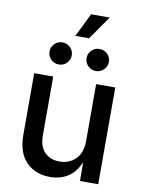

<svg xmlns="http://www.w3.org/2000/svg" viewBox="-99 -991 801 1067"><g transform="rotate(10 301.0 -458.0)"><path d="M258.3 6.8Q174.8 6.8 123.5 -45.7Q72.3 -98.1 72.3 -199.2V-545.9H179.7V-212.4Q179.7 -153.3 210.7 -120.1Q241.7 -86.9 294.9 -86.9Q349.6 -86.9 385.7 -122.3Q421.9 -157.7 421.9 -222.7V-545.9H529.8V0H426.8L426.3 -106Q400.4 -46.4 357.7 -19.8Q314.9 6.8 258.3 6.8ZM198.2 -617.2Q171.9 -617.2 153.6 -635.5Q135.3 -653.8 135.3 -679.7Q135.3 -705.6 153.6 -723.6Q171.9 -741.7 198.2 -741.7Q224.1 -741.7 242.4 -723.6Q260.7 -705.6 260.7 -679.7Q260.7 -653.8 242.4 -635.5Q224.1 -617.2 198.2 -617.2ZM407.2 -617.2Q381.3 -617.2 362.8 -635.5Q344.2 -653.8 344.2 -679.7Q344.2 -705.6 362.8 -723.6Q381.3 -741.7 407.2 -741.7Q433.1 -741.7 451.7 -723.6Q470.2 -705.6 470.2 -679.7Q470.2 -653.8 451.7 -635.5Q433.1 -617.2 407.2 -617.2ZM261.7 -790 327.1 -923.3H432.1L338.9 -790Z"/></g></svg>

Font: Inter Medium
Style: Regular
Weight: 500
Designer: Rasmus Andersson
Foundry: rsms
Version: Version 4.001;git-9221beed3